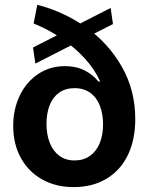

<svg xmlns="http://www.w3.org/2000/svg" viewBox="-20 -766 616 797"><path d="M126.8 -502.1 117 -568.8 439.2 -732.9 449 -666.2ZM34.8 -243.2Q34.8 -313.1 62.3 -369.8Q89.8 -426.5 138.7 -459Q187.6 -491.5 250 -491.5Q295.9 -491.5 331.1 -473.7Q366.4 -455.8 388.4 -427.6H395.8Q373.8 -477.4 333 -522.3Q292.1 -567.3 237.2 -605.3Q182.3 -643.4 119.6 -668.6L134.8 -746Q243.6 -718.4 336.1 -653.3Q428.7 -588.3 485.1 -490.2Q541.5 -392.1 541.5 -271.8Q541.5 -185.7 510.7 -122.2Q479.9 -58.7 421.9 -24Q363.9 10.7 285.9 10.7Q211.6 10.7 154.5 -21.4Q97.4 -53.6 66.1 -111.2Q34.8 -168.8 34.8 -243.2ZM407.8 -249.3Q407.8 -291.7 395 -326Q382.2 -360.3 355.3 -380.2Q328.4 -400.1 289.8 -400.1Q251.9 -400.1 225.6 -381.5Q199.4 -362.9 186.2 -329.5Q173 -296 173 -251.9Q173 -208 186.3 -173.6Q199.7 -139.3 225.9 -119.6Q252.1 -100 289.8 -100Q326.4 -100 353.1 -118.8Q379.9 -137.6 393.8 -171.3Q407.8 -205.1 407.8 -249.3Z"/></svg>

Font: Pretendard GOV Variable
Style: Regular
Weight: 400
Designer: Base glyphs from Inter by Rasmus Andersson; Hangul glyphs from Noto Sans CJK(Source Han Sans) by Jang Soo-young and Kang
Foundry: Kil Hyung-jin
Version: Version 1.307;Glyphs 3.2 (3192)